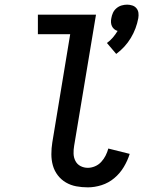

<svg xmlns="http://www.w3.org/2000/svg" viewBox="-20 -798 640 826"><path d="M480 -566 440 -613Q454 -623 465.5 -636.5Q477 -650 486 -665Q478 -667 471.5 -672.5Q465 -678 461.5 -685.5Q458 -693 457.5 -702Q457 -711 459 -720Q461 -732 466 -743Q471 -754 481 -762.5Q491 -771 503 -774.5Q515 -778 527 -778Q538 -778 549 -774.5Q560 -771 567 -762.5Q574 -754 575.5 -743Q577 -732 575 -720Q571 -698 563 -676.5Q555 -655 543 -635Q531 -615 515 -597.5Q499 -580 480 -566ZM358 8Q332 8 308 3.5Q284 -1 263.5 -13Q243 -25 228.5 -44Q214 -63 207.5 -86Q201 -109 201 -134.5Q201 -160 205 -185L282 -651H143V-735H393L299 -171Q296 -154 296.5 -137Q297 -120 304.5 -105.5Q312 -91 326.5 -83.5Q341 -76 358 -76Q373 -76 388.5 -82.5Q404 -89 415.5 -101.5Q427 -114 434.5 -129Q442 -144 446 -159L538 -136Q529 -107 512.5 -79.5Q496 -52 471.5 -31.5Q447 -11 417 -1.5Q387 8 358 8Z"/></svg>

Font: Iosevka Curly Slab MdEx
Style: Italic
Weight: 500
Width: 7
Italic angle: -9°
Monospace: yes
Designer: Belleve Invis
Foundry: Belleve Invis
Version: Version 11.0.0; ttfautohint (v1.8.3)